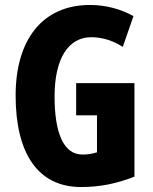

<svg xmlns="http://www.w3.org/2000/svg" viewBox="-20 -810 617 774"><path d="M287 -475V-345H371V-196C351 -190 337 -187 312 -187C234 -187 200 -279 200 -421C200 -578 258 -660 348 -660C394 -660 438 -645 475 -621L518 -745C470 -772 409 -790 343 -790C152 -790 43 -651 43 -425C43 -194 131 -56 307 -56C384 -56 451 -70 522 -98V-475Z"/></svg>

Font: Noto Sans Malayalam UI ExtraCondensed ExtraBold
Style: Regular
Weight: 800
Width: 2
Designer: Jelle Bosma - Monotype Design Team
Foundry: Monotype Imaging Inc.
Version: Version 2.104